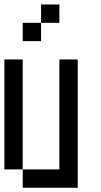

<svg xmlns="http://www.w3.org/2000/svg" viewBox="-20 -937 457 873"><path d="M0 -166.7V-666.7H83.3V-166.7ZM83.3 -166.7H250V-666.7H333.3V-83.3H83.3ZM83.3 -750V-833.3H166.7V-750ZM250 -916.7V-833.3H166.7V-916.7Z"/></svg>

Font: Galmuri11 Condensed
Style: Regular
Weight: 400
Width: 3
Designer: Lee Minseo (quiple)
Version: Version 2.399;hotconv 1.1.1;makeotfexe 2.6.0 DEVELOPMENT